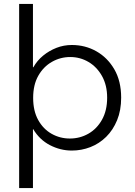

<svg xmlns="http://www.w3.org/2000/svg" viewBox="-20 -750 684 973"><path d="M77 203V-730H147V-409H149Q168 -443 198.5 -468Q229 -493 266 -507.5Q303 -522 344 -522Q412 -522 468.5 -490Q525 -458 559.5 -398.5Q594 -339 594 -255Q594 -191 573.5 -141Q553 -91 518 -56.5Q483 -22 438 -4.5Q393 13 344 13Q286 13 233 -14.5Q180 -42 148 -96H147V203ZM334 -48Q385 -48 428 -72.5Q471 -97 497 -143.5Q523 -190 523 -255Q523 -318 497 -364.5Q471 -411 428.5 -436Q386 -461 336 -461Q286 -461 243 -436.5Q200 -412 174 -366Q148 -320 148 -254Q148 -188 173.5 -142Q199 -96 241.5 -72Q284 -48 334 -48Z"/></svg>

Font: MuseoModerno SemiBold Light
Style: Regular
Weight: 300
Version: Version 1.001